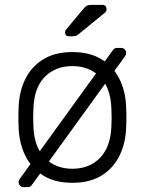

<svg xmlns="http://www.w3.org/2000/svg" viewBox="-20 -745 598 793"><path d="M279 10Q207 10 158.5 -20Q110 -50 84.5 -102Q59 -154 57 -218Q56 -233 56 -260Q56 -287 57 -302Q59 -367 84.5 -418.5Q110 -470 158.5 -500Q207 -530 279 -530Q351 -530 399.5 -500Q448 -470 473.5 -418.5Q499 -367 501 -302Q502 -287 502 -260Q502 -233 501 -218Q499 -154 473.5 -102Q448 -50 399.5 -20Q351 10 279 10ZM279 -48Q349 -48 393 -93Q437 -138 440 -223Q441 -238 441 -260Q441 -282 440 -297Q437 -383 393 -427.5Q349 -472 279 -472Q209 -472 165 -427.5Q121 -383 118 -297Q117 -282 117 -260Q117 -238 118 -223Q121 -138 165 -93Q209 -48 279 -48ZM77 28Q69 28 63 22Q57 16 57 8Q57 6 57 3Q57 0 60 -4L442 -532Q445 -536 449.5 -541.5Q454 -547 464 -547H481Q489 -547 495 -541Q501 -535 501 -527Q501 -526 500.5 -522.5Q500 -519 498 -515L116 13Q113 17 108.5 22.5Q104 28 94 28ZM265 -595Q249 -595 249 -611Q249 -619 254 -624L323 -707Q331 -717 338 -721Q345 -725 360 -725H401Q420 -725 420 -706Q420 -699 415 -694L306 -605Q298 -598 291.5 -596.5Q285 -595 275 -595Z"/></svg>

Font: Rubik Light
Style: Regular
Weight: 300
Designer: Hubert and Fischer
Foundry: Hubert and Fischer
Version: Version 2.300;gftools[0.9.30]